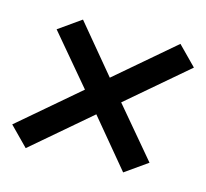

<svg xmlns="http://www.w3.org/2000/svg" viewBox="-100 -666 700 652"><g transform="rotate(15 250.0 -340.0)"><path d="M42 -101 -23 -167 185 -345 39 -518 117 -573 256 -406 458 -579 523 -513 315 -335 461 -162 383 -107 244 -274Z"/></g></svg>

Font: Iosevka Term Curly
Style: Bold Italic
Weight: 700
Italic angle: -9°
Designer: Belleve Invis
Foundry: Belleve Invis
Version: Version 32.3.0